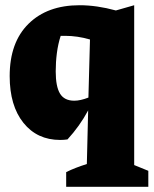

<svg xmlns="http://www.w3.org/2000/svg" viewBox="-20 -525 587 734"><path d="M210 10Q122 10 69.5 -55.5Q17 -121 17 -234Q17 -363 89 -434Q161 -505 284 -505Q350 -505 423 -485L493 -505V106L547 128V189H233V133Q251 124 270.5 116.5Q290 109 312 102L317 -103Q301 -73 281 -45Q261 -17 238 8Q231 9 224 9.5Q217 10 210 10ZM193 -252Q193 -194 209.5 -167Q226 -140 264 -140Q287 -140 318 -152L324 -374Q276 -388 229 -388Q220 -388 212 -388Q202 -357 197.5 -322.5Q193 -288 193 -252Z"/></svg>

Font: Piazzolla ExtraBold
Style: Regular
Weight: 800
Designer: Juan Pablo del Peral
Foundry: Huerta Tipografica
Version: Version 1.330